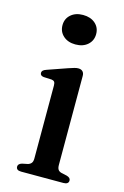

<svg xmlns="http://www.w3.org/2000/svg" viewBox="-109 -745 516 796"><g transform="rotate(15 149.0 -347.0)"><path d="M209.5 -449.5V-67.5Q209.5 -54 214.2 -47.2Q219 -40.5 229 -38L252 -33Q260.5 -30.5 264.8 -26.5Q269 -22.5 269 -16Q269 -8.5 263.5 -4.2Q258 0 247 0H65.5Q54.5 0 49.2 -4.2Q44 -8.5 44 -16Q44 -22 48 -26.2Q52 -30.5 60.5 -33L85 -38Q94.5 -41 99.5 -47.5Q104.5 -54 104.5 -67V-380Q104.5 -391 100.8 -395.8Q97 -400.5 88.5 -401.5L54.5 -403Q46.5 -404 42.8 -407.5Q39 -411 39 -417Q39 -423 43.2 -427.2Q47.5 -431.5 58 -435L142.5 -464.5Q158.5 -470 167.8 -472.5Q177 -475 184 -475Q196.5 -475 203 -468.2Q209.5 -461.5 209.5 -449.5ZM146 -567.5Q114 -567.5 94 -585.2Q74 -603 74 -631Q74 -659 94 -676.5Q114 -694 146 -694Q178.5 -694 198.5 -676.5Q218.5 -659 218.5 -631Q218.5 -603 198.5 -585.2Q178.5 -567.5 146 -567.5Z"/></g></svg>

Font: Fraunces 20pt
Style: Regular
Weight: 400
Version: Version 1.000;[b76b70a41]